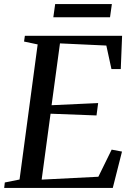

<svg xmlns="http://www.w3.org/2000/svg" viewBox="-30 -918 650 938"><path d="M-9.5 0 -6.5 -26.5 65.5 -41 154 -701 87.5 -715 91.5 -743H566.5L560 -580.5H514.5L489.5 -695.5L263 -706L222 -404L449.5 -414.5L441.5 -354L217 -362.5L173.5 -40.5L450.5 -54.5L515.5 -187L566 -177.5L521 0ZM239.5 -898H516.5L507.5 -833.5H230.5Z"/></svg>

Font: Merriweather 96pt
Style: Italic
Weight: 400
Italic angle: -7.8°
Version: Version 2.101